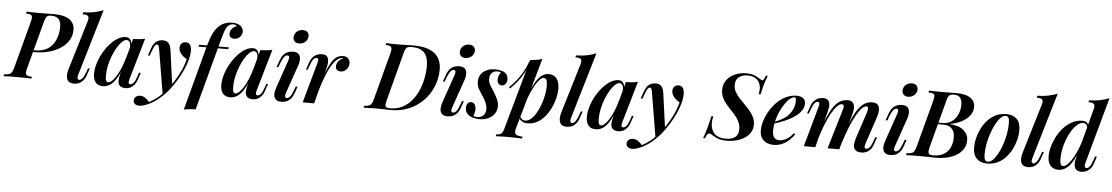

<svg xmlns="http://www.w3.org/2000/svg" viewBox="-81 -1328 11868 2050"><g transform="rotate(5 5853.0 -303.5)"><path d="M221 -284 226 -304H271Q340 -304 387 -327Q434 -350 462.5 -389.5Q491 -429 504 -477.5Q517 -526 517 -576Q517 -632 492 -660Q467 -688 410 -688Q387 -688 374 -680.5Q361 -673 353 -654.5Q345 -636 336 -602L204 -106Q196 -76 196 -57.5Q196 -39 211 -30Q226 -21 263 -20L259 0Q232 -2 194 -2.5Q156 -3 115 -3Q69 -3 27.5 -2.5Q-14 -2 -39 0L-35 -20Q-1 -22 18 -28Q37 -34 48 -52Q59 -70 68 -106L200 -602Q208 -633 208 -651.5Q208 -670 193 -678.5Q178 -687 141 -688L146 -708Q170 -707 211.5 -706Q253 -705 293 -705Q329 -705 365.5 -706Q402 -707 439 -707Q552 -707 607 -667.5Q662 -628 662 -556Q662 -478 611.5 -416.5Q561 -355 470.5 -319.5Q380 -284 261 -284Z M754 -85Q746 -58 750.5 -44.5Q755 -31 770 -31Q784 -31 800.5 -48.5Q817 -66 836 -117L852 -162H871L846 -89Q832 -49 811 -26.5Q790 -4 766 5Q742 14 717 14Q685 14 666 2Q647 -10 640 -31Q633 -52 635 -79.5Q637 -107 647 -139L806 -667Q816 -701 804 -717Q792 -733 743 -733L750 -754Q815 -755 866 -765.5Q917 -776 964 -795Z M1079 -32Q1097 -32 1120 -53.5Q1143 -75 1167 -114Q1191 -153 1213 -207Q1235 -261 1251 -325L1230 -217Q1201 -132 1168.5 -81Q1136 -30 1100.5 -8Q1065 14 1027 14Q973 14 947 -19.5Q921 -53 921 -109Q921 -161 938 -218.5Q955 -276 985.5 -331.5Q1016 -387 1055 -431.5Q1094 -476 1138 -503Q1182 -530 1226 -530Q1260 -530 1278 -501.5Q1296 -473 1287 -415L1276 -409Q1283 -451 1272.5 -475Q1262 -499 1238 -499Q1215 -499 1189.5 -475Q1164 -451 1139 -410Q1114 -369 1093.5 -317Q1073 -265 1061 -209Q1049 -153 1049 -100Q1049 -63 1056.5 -47.5Q1064 -32 1079 -32ZM1304 -516Q1340 -517 1371.5 -520Q1403 -523 1432 -530L1303 -86Q1299 -74 1297.5 -61.5Q1296 -49 1299.5 -40.5Q1303 -32 1316 -32Q1332 -32 1349 -49Q1366 -66 1384 -118L1399 -163H1418L1393 -90Q1379 -49 1358 -26.5Q1337 -4 1313.5 5Q1290 14 1267 14Q1219 14 1199 -16Q1186 -38 1189 -70Q1192 -102 1202 -139Z M1764 -54 1671 51 1591 -429Q1587 -458 1581 -469Q1575 -480 1564 -480Q1553 -480 1541.5 -464.5Q1530 -449 1512 -399L1496 -355H1477L1502 -428Q1523 -489 1554.5 -509.5Q1586 -530 1623 -530Q1660 -530 1682.5 -508.5Q1705 -487 1713 -427ZM1532 139Q1577 117 1626.5 77.5Q1676 38 1729 -29Q1785 -101 1829.5 -185.5Q1874 -270 1894 -351Q1872 -363 1851.5 -380.5Q1831 -398 1818.5 -420.5Q1806 -443 1806 -469Q1808 -498 1824.5 -514Q1841 -530 1868 -530Q1900 -530 1915 -507.5Q1930 -485 1930 -443Q1930 -394 1913.5 -337Q1897 -280 1869 -220.5Q1841 -161 1805.5 -105.5Q1770 -50 1733 -3Q1706 29 1671.5 62Q1637 95 1595.5 123.5Q1554 152 1507 170Q1483 180 1464 184Q1445 188 1432 188Q1404 188 1386 174.5Q1368 161 1368 137Q1368 112 1386.5 96.5Q1405 81 1433 81Q1461 81 1485.5 97Q1510 113 1532 139Z M2006 -496 2012 -516H2331L2325 -496ZM2356 -765Q2339 -765 2326 -759Q2313 -753 2302 -743Q2288 -730 2276.5 -704Q2265 -678 2255 -643.5Q2245 -609 2234 -568L2035 174Q1999 175 1968.5 178Q1938 181 1909 188L2096 -511Q2118 -594 2144.5 -648Q2171 -702 2209 -734Q2235 -757 2270.5 -769.5Q2306 -782 2344 -782Q2401 -782 2432.5 -757.5Q2464 -733 2464 -695Q2464 -675 2453 -656Q2442 -637 2423.5 -625Q2405 -613 2381 -613Q2354 -613 2339 -625.5Q2324 -638 2325 -661Q2325 -691 2344 -714.5Q2363 -738 2394 -748Q2392 -755 2381.5 -760Q2371 -765 2356 -765Z M2443 -32Q2461 -32 2484 -53.5Q2507 -75 2531 -114Q2555 -153 2577 -207Q2599 -261 2615 -325L2594 -217Q2565 -132 2532.5 -81Q2500 -30 2464.5 -8Q2429 14 2391 14Q2337 14 2311 -19.5Q2285 -53 2285 -109Q2285 -161 2302 -218.5Q2319 -276 2349.5 -331.5Q2380 -387 2419 -431.5Q2458 -476 2502 -503Q2546 -530 2590 -530Q2624 -530 2642 -501.5Q2660 -473 2651 -415L2640 -409Q2647 -451 2636.5 -475Q2626 -499 2602 -499Q2579 -499 2553.5 -475Q2528 -451 2503 -410Q2478 -369 2457.5 -317Q2437 -265 2425 -209Q2413 -153 2413 -100Q2413 -63 2420.5 -47.5Q2428 -32 2443 -32ZM2668 -516Q2704 -517 2735.5 -520Q2767 -523 2796 -530L2667 -86Q2663 -74 2661.5 -61.5Q2660 -49 2663.5 -40.5Q2667 -32 2680 -32Q2696 -32 2713 -49Q2730 -66 2748 -118L2763 -163H2782L2757 -90Q2743 -49 2722 -26.5Q2701 -4 2677.5 5Q2654 14 2631 14Q2583 14 2563 -16Q2550 -38 2553 -70Q2556 -102 2566 -139Z M3010 -688Q3013 -725 3040 -747Q3067 -769 3103 -769Q3136 -769 3153.5 -750.5Q3171 -732 3168 -703Q3165 -669 3138 -646Q3111 -623 3075 -623Q3042 -623 3024.5 -641.5Q3007 -660 3010 -688ZM2975 -431Q2993 -485 2963 -485Q2943 -485 2927 -464.5Q2911 -444 2893 -399L2876 -352H2857L2883 -427Q2898 -467 2919 -489.5Q2940 -512 2966 -521Q2992 -530 3017 -530Q3052 -530 3070 -517Q3088 -504 3094 -483Q3100 -462 3097 -437.5Q3094 -413 3086 -390L2980 -85Q2971 -58 2975 -44.5Q2979 -31 2994 -31Q3010 -31 3026.5 -48.5Q3043 -66 3062 -117L3079 -162H3098L3073 -89Q3058 -49 3037 -26.5Q3016 -4 2991 5Q2966 14 2942 14Q2898 14 2878 -5.5Q2858 -25 2858 -59.5Q2858 -94 2874 -139Z M3290 0H3167L3287 -431Q3296 -461 3293 -473Q3290 -485 3275 -485Q3256 -485 3240 -466Q3224 -447 3207 -399L3190 -352H3171L3197 -427Q3211 -467 3232 -489.5Q3253 -512 3278 -521Q3303 -530 3329 -530Q3361 -530 3376.5 -517Q3392 -504 3396.5 -483Q3401 -462 3398.5 -437.5Q3396 -413 3390 -390ZM3546 -507Q3524 -507 3501 -491.5Q3478 -476 3453 -442Q3428 -408 3402.5 -352.5Q3377 -297 3350 -217.5Q3323 -138 3296 -30L3320 -163Q3351 -268 3378.5 -338.5Q3406 -409 3432.5 -451.5Q3459 -494 3489 -512Q3519 -530 3554 -530Q3590 -530 3609.5 -509Q3629 -488 3629 -457Q3629 -432 3617 -410.5Q3605 -389 3585.5 -376.5Q3566 -364 3541 -364Q3516 -364 3501.5 -377Q3487 -390 3487 -415Q3487 -437 3497 -455Q3507 -473 3523 -485.5Q3539 -498 3558 -503Q3556 -505 3553 -506Q3550 -507 3546 -507Z M4594 -475Q4594 -406 4573.5 -338Q4553 -270 4513 -209Q4473 -148 4414 -101Q4355 -54 4278.5 -27Q4202 0 4107 0Q4092 0 4068 -1Q4044 -2 4016.5 -2.5Q3989 -3 3960 -3Q3937 -3 3910 -2.5Q3883 -2 3859.5 -1.5Q3836 -1 3820 0L3823 -20Q3855 -22 3873.5 -28Q3892 -34 3903 -52Q3914 -70 3923 -106L4054 -602Q4062 -632 4061.5 -650.5Q4061 -669 4046.5 -678Q4032 -687 3996 -688L3999 -708Q4016 -707 4041 -706Q4066 -705 4094.5 -705Q4123 -705 4149 -705Q4168 -706 4196 -706.5Q4224 -707 4252 -707.5Q4280 -708 4299 -708Q4443 -708 4518.5 -649Q4594 -590 4594 -475ZM4103 -18Q4172 -18 4227.5 -45Q4283 -72 4325.5 -120Q4368 -168 4396.5 -230Q4425 -292 4439.5 -362.5Q4454 -433 4454 -504Q4454 -596 4412 -643Q4370 -690 4275 -690Q4248 -690 4233 -683.5Q4218 -677 4209 -658.5Q4200 -640 4191 -604L4060 -104Q4051 -73 4049.5 -54Q4048 -35 4060 -26.5Q4072 -18 4103 -18Z M4792 -688Q4795 -725 4822 -747Q4849 -769 4885 -769Q4918 -769 4935.5 -750.5Q4953 -732 4950 -703Q4947 -669 4920 -646Q4893 -623 4857 -623Q4824 -623 4806.5 -641.5Q4789 -660 4792 -688ZM4757 -431Q4775 -485 4745 -485Q4725 -485 4709 -464.5Q4693 -444 4675 -399L4658 -352H4639L4665 -427Q4680 -467 4701 -489.5Q4722 -512 4748 -521Q4774 -530 4799 -530Q4834 -530 4852 -517Q4870 -504 4876 -483Q4882 -462 4879 -437.5Q4876 -413 4868 -390L4762 -85Q4753 -58 4757 -44.5Q4761 -31 4776 -31Q4792 -31 4808.5 -48.5Q4825 -66 4844 -117L4861 -162H4880L4855 -89Q4840 -49 4819 -26.5Q4798 -4 4773 5Q4748 14 4724 14Q4680 14 4660 -5.5Q4640 -25 4640 -59.5Q4640 -94 4656 -139Z M4996 -15Q5004 -11 5013 -8.5Q5022 -6 5038 -6Q5076 -6 5101.5 -30.5Q5127 -55 5127 -99Q5127 -131 5113.5 -164Q5100 -197 5073 -237Q5049 -272 5029.5 -306Q5010 -340 5010 -384Q5010 -427 5031 -459.5Q5052 -492 5091 -511Q5130 -530 5182 -530Q5216 -530 5249 -522Q5282 -514 5303 -493Q5324 -472 5324 -432Q5324 -418 5318 -402.5Q5312 -387 5300 -376Q5288 -365 5268 -365Q5247 -365 5233 -381.5Q5219 -398 5219 -424Q5219 -447 5227.5 -467Q5236 -487 5248 -502Q5234 -510 5208 -510Q5172 -510 5150 -487Q5128 -464 5128 -422Q5128 -400 5135.5 -380.5Q5143 -361 5156.5 -340.5Q5170 -320 5187 -293Q5215 -248 5231 -212.5Q5247 -177 5247 -140Q5247 -96 5223.5 -61Q5200 -26 5159 -6Q5118 14 5063 14Q5024 14 4988.5 3.5Q4953 -7 4930.5 -31Q4908 -55 4908 -97Q4908 -120 4920.5 -139.5Q4933 -159 4959 -159Q4985 -159 4998 -138Q5011 -117 5011 -86Q5011 -64 5005.5 -45.5Q5000 -27 4996 -15Z M5710 -484Q5688 -484 5661.5 -455Q5635 -426 5608 -375.5Q5581 -325 5557.5 -262Q5534 -199 5517 -130L5536 -234Q5571 -340 5606 -405Q5641 -470 5678 -500Q5715 -530 5757 -530Q5813 -530 5843.5 -492Q5874 -454 5874 -380Q5874 -334 5861 -281Q5848 -228 5823.5 -176Q5799 -124 5763 -80.5Q5727 -37 5680.5 -11.5Q5634 14 5577 14Q5545 14 5520 0Q5495 -14 5483 -39L5491 -56Q5503 -33 5517 -23Q5531 -13 5550 -13Q5581 -13 5610.5 -37.5Q5640 -62 5664.5 -103.5Q5689 -145 5708 -196Q5727 -247 5737.5 -300Q5748 -353 5748 -399Q5748 -447 5738 -465.5Q5728 -484 5710 -484ZM5547 -661Q5582 -664 5614.5 -669.5Q5647 -675 5676 -685L5459 80Q5445 128 5467 144Q5489 160 5538 160L5532 181Q5509 180 5468 178.5Q5427 177 5382 177Q5345 177 5307 178.5Q5269 180 5251 181L5257 160Q5293 160 5309 146.5Q5325 133 5335 98ZM5348 -353Q5386 -391 5418.5 -429.5Q5451 -468 5482 -520.5Q5513 -573 5544 -653L5547 -637Q5526 -568 5497 -515.5Q5468 -463 5433.5 -421Q5399 -379 5359 -340Z M6036 -85Q6028 -58 6032.5 -44.5Q6037 -31 6052 -31Q6066 -31 6082.5 -48.5Q6099 -66 6118 -117L6134 -162H6153L6128 -89Q6114 -49 6093 -26.5Q6072 -4 6048 5Q6024 14 5999 14Q5967 14 5948 2Q5929 -10 5922 -31Q5915 -52 5917 -79.5Q5919 -107 5929 -139L6088 -667Q6098 -701 6086 -717Q6074 -733 6025 -733L6032 -754Q6097 -755 6148 -765.5Q6199 -776 6246 -795Z M6361 -32Q6379 -32 6402 -53.5Q6425 -75 6449 -114Q6473 -153 6495 -207Q6517 -261 6533 -325L6512 -217Q6483 -132 6450.5 -81Q6418 -30 6382.5 -8Q6347 14 6309 14Q6255 14 6229 -19.5Q6203 -53 6203 -109Q6203 -161 6220 -218.5Q6237 -276 6267.5 -331.5Q6298 -387 6337 -431.5Q6376 -476 6420 -503Q6464 -530 6508 -530Q6542 -530 6560 -501.5Q6578 -473 6569 -415L6558 -409Q6565 -451 6554.5 -475Q6544 -499 6520 -499Q6497 -499 6471.5 -475Q6446 -451 6421 -410Q6396 -369 6375.5 -317Q6355 -265 6343 -209Q6331 -153 6331 -100Q6331 -63 6338.5 -47.5Q6346 -32 6361 -32ZM6586 -516Q6622 -517 6653.5 -520Q6685 -523 6714 -530L6585 -86Q6581 -74 6579.5 -61.5Q6578 -49 6581.5 -40.5Q6585 -32 6598 -32Q6614 -32 6631 -49Q6648 -66 6666 -118L6681 -163H6700L6675 -90Q6661 -49 6640 -26.5Q6619 -4 6595.5 5Q6572 14 6549 14Q6501 14 6481 -16Q6468 -38 6471 -70Q6474 -102 6484 -139Z M7046 -54 6953 51 6873 -429Q6869 -458 6863 -469Q6857 -480 6846 -480Q6835 -480 6823.5 -464.5Q6812 -449 6794 -399L6778 -355H6759L6784 -428Q6805 -489 6836.5 -509.5Q6868 -530 6905 -530Q6942 -530 6964.5 -508.5Q6987 -487 6995 -427ZM6814 139Q6859 117 6908.5 77.5Q6958 38 7011 -29Q7067 -101 7111.5 -185.5Q7156 -270 7176 -351Q7154 -363 7133.5 -380.5Q7113 -398 7100.5 -420.5Q7088 -443 7088 -469Q7090 -498 7106.5 -514Q7123 -530 7150 -530Q7182 -530 7197 -507.5Q7212 -485 7212 -443Q7212 -394 7195.5 -337Q7179 -280 7151 -220.5Q7123 -161 7087.5 -105.5Q7052 -50 7015 -3Q6988 29 6953.5 62Q6919 95 6877.5 123.5Q6836 152 6789 170Q6765 180 6746 184Q6727 188 6714 188Q6686 188 6668 174.5Q6650 161 6650 137Q6650 112 6668.5 96.5Q6687 81 6715 81Q6743 81 6767.5 97Q6792 113 6814 139Z M8089 -715Q8079 -689 8062.5 -639.5Q8046 -590 8030 -511H8010Q8013 -525 8014.5 -540Q8016 -555 8016 -567Q8016 -606 8000.5 -635.5Q7985 -665 7953.5 -682.5Q7922 -700 7873 -700Q7820 -700 7783 -672.5Q7746 -645 7746 -585Q7746 -548 7763.5 -515.5Q7781 -483 7808.5 -452.5Q7836 -422 7867 -391.5Q7898 -361 7925 -329Q7952 -297 7969.5 -261.5Q7987 -226 7987 -184Q7987 -131 7961.5 -93.5Q7936 -56 7896 -32.5Q7856 -9 7809.5 2.5Q7763 14 7719 14Q7674 14 7644.5 7.5Q7615 1 7595 -10Q7575 -21 7556 -32Q7546 -40 7536.5 -43.5Q7527 -47 7521 -47Q7508 -47 7499.5 -34.5Q7491 -22 7479 7H7459Q7468 -15 7478 -44Q7488 -73 7500 -118.5Q7512 -164 7527 -233H7547Q7543 -214 7540 -193.5Q7537 -173 7538 -153Q7541 -83 7581.5 -45Q7622 -7 7701 -7Q7768 -7 7802 -35.5Q7836 -64 7836 -119Q7836 -161 7820.5 -195.5Q7805 -230 7780 -260Q7755 -290 7727 -319Q7699 -348 7674 -378.5Q7649 -409 7633 -444.5Q7617 -480 7617 -524Q7617 -574 7638.5 -611Q7660 -648 7694.5 -672.5Q7729 -697 7771 -709.5Q7813 -722 7854 -722Q7908 -722 7943 -709Q7978 -696 8003 -678Q8014 -671 8022.5 -666.5Q8031 -662 8036 -662Q8050 -662 8069 -715Z M8175 -220Q8222 -238 8261.5 -257.5Q8301 -277 8328 -299Q8365 -332 8388 -376.5Q8411 -421 8411 -474Q8411 -497 8407 -504Q8403 -511 8395 -511Q8372 -511 8345 -489Q8318 -467 8292 -428.5Q8266 -390 8244.5 -342Q8223 -294 8210 -241Q8197 -188 8197 -136Q8197 -83 8217.5 -61.5Q8238 -40 8272 -40Q8301 -40 8341 -59Q8381 -78 8420 -128L8436 -120Q8416 -87 8383 -56Q8350 -25 8307.5 -5.5Q8265 14 8214 14Q8172 14 8138 -2Q8104 -18 8085 -49.5Q8066 -81 8066 -127Q8066 -176 8083 -231.5Q8100 -287 8131.5 -340Q8163 -393 8206.5 -436Q8250 -479 8303 -504.5Q8356 -530 8417 -530Q8457 -530 8484 -511.5Q8511 -493 8511 -455Q8511 -416 8489 -382Q8467 -348 8429.5 -320Q8392 -292 8347.5 -270Q8303 -248 8258 -232Q8213 -216 8174 -206Z M8661 0H8538L8658 -431Q8662 -443 8663.5 -455Q8665 -467 8661.5 -476Q8658 -485 8646 -485Q8627 -485 8611 -465.5Q8595 -446 8578 -399L8561 -352H8542L8568 -427Q8582 -467 8603.5 -489.5Q8625 -512 8649.5 -521Q8674 -530 8698 -530Q8731 -530 8747 -517Q8763 -504 8768 -483Q8773 -462 8769.5 -437.5Q8766 -413 8760 -390ZM8916 -414Q8922 -432 8924.5 -447.5Q8927 -463 8923 -472.5Q8919 -482 8904 -482Q8880 -482 8851.5 -452Q8823 -422 8793 -368Q8763 -314 8734.5 -241.5Q8706 -169 8681 -83L8696 -182Q8740 -310 8779.5 -386.5Q8819 -463 8863 -496.5Q8907 -530 8962 -530Q8994 -530 9010.5 -517Q9027 -504 9032.5 -482.5Q9038 -461 9034.5 -434Q9031 -407 9023 -379L8918 0H8793ZM9177 -414Q9186 -442 9186 -462Q9186 -482 9170 -482Q9146 -482 9119 -455Q9092 -428 9061.5 -374.5Q9031 -321 9000 -244Q8969 -167 8937 -66L8947 -145Q8983 -256 9016 -330Q9049 -404 9082 -448Q9115 -492 9150.5 -511Q9186 -530 9226 -530Q9269 -530 9287 -508Q9305 -486 9304 -452Q9303 -418 9290 -379L9192 -85Q9182 -55 9187 -43Q9192 -31 9207 -31Q9222 -31 9238.5 -48Q9255 -65 9274 -117L9290 -162H9309L9284 -89Q9270 -47 9248.5 -25Q9227 -3 9202.5 5.5Q9178 14 9155 14Q9126 14 9108 5.5Q9090 -3 9080 -19Q9068 -39 9070.5 -69Q9073 -99 9086 -139Z M9537 -688Q9540 -725 9567 -747Q9594 -769 9630 -769Q9663 -769 9680.5 -750.5Q9698 -732 9695 -703Q9692 -669 9665 -646Q9638 -623 9602 -623Q9569 -623 9551.5 -641.5Q9534 -660 9537 -688ZM9502 -431Q9520 -485 9490 -485Q9470 -485 9454 -464.5Q9438 -444 9420 -399L9403 -352H9384L9410 -427Q9425 -467 9446 -489.5Q9467 -512 9493 -521Q9519 -530 9544 -530Q9579 -530 9597 -517Q9615 -504 9621 -483Q9627 -462 9624 -437.5Q9621 -413 9613 -390L9507 -85Q9498 -58 9502 -44.5Q9506 -31 9521 -31Q9537 -31 9553.5 -48.5Q9570 -66 9589 -117L9606 -162H9625L9600 -89Q9585 -49 9564 -26.5Q9543 -4 9518 5Q9493 14 9469 14Q9425 14 9405 -5.5Q9385 -25 9385 -59.5Q9385 -94 9401 -139Z M10103 -707Q10213 -707 10263 -671.5Q10313 -636 10313 -576Q10313 -524 10280.5 -482Q10248 -440 10192 -411.5Q10136 -383 10065 -372Q10171 -364 10220.5 -320Q10270 -276 10270 -215Q10270 -161 10244.5 -121Q10219 -81 10175.5 -54Q10132 -27 10074 -13.5Q10016 0 9951 0Q9917 0 9876.5 -1.5Q9836 -3 9777 -3Q9752 -3 9725 -2.5Q9698 -2 9674 -1.5Q9650 -1 9633 0L9637 -20Q9671 -22 9690 -28Q9709 -34 9720 -52Q9731 -70 9740 -106L9872 -602Q9879 -632 9880 -650.5Q9881 -669 9866.5 -678.5Q9852 -688 9813 -688L9818 -708Q9835 -707 9858.5 -706.5Q9882 -706 9909 -705.5Q9936 -705 9959 -705Q10002 -705 10035.5 -706Q10069 -707 10103 -707ZM9916 -359 9920 -376H9994Q10051 -376 10091.5 -405.5Q10132 -435 10153.5 -483Q10175 -531 10175 -584Q10175 -634 10155.5 -661Q10136 -688 10088 -688Q10053 -688 10038 -674.5Q10023 -661 10012 -617L9877 -106Q9871 -81 9869.5 -62Q9868 -43 9879 -33Q9890 -23 9920 -23Q9991 -23 10036 -50Q10081 -77 10103 -124.5Q10125 -172 10125 -232Q10125 -269 10112.5 -297.5Q10100 -326 10073 -342.5Q10046 -359 10001 -359Z M10657 -510Q10631 -510 10604 -483.5Q10577 -457 10553 -411.5Q10529 -366 10509.5 -310Q10490 -254 10479 -194.5Q10468 -135 10468 -81Q10468 -41 10478.5 -23.5Q10489 -6 10510 -6Q10535 -6 10562 -32Q10589 -58 10613.5 -102.5Q10638 -147 10657 -202.5Q10676 -258 10687 -318Q10698 -378 10698 -435Q10698 -477 10687.5 -493.5Q10677 -510 10657 -510ZM10350 -148Q10350 -193 10362.5 -245Q10375 -297 10400 -347.5Q10425 -398 10462.5 -439.5Q10500 -481 10550 -505.5Q10600 -530 10663 -530Q10735 -530 10775.5 -489.5Q10816 -449 10816 -368Q10816 -323 10803.5 -271Q10791 -219 10766 -168.5Q10741 -118 10703.5 -76.5Q10666 -35 10616 -10.5Q10566 14 10503 14Q10431 14 10390.5 -27Q10350 -68 10350 -148Z M10980 -85Q10972 -58 10976.5 -44.5Q10981 -31 10996 -31Q11010 -31 11026.5 -48.5Q11043 -66 11062 -117L11078 -162H11097L11072 -89Q11058 -49 11037 -26.5Q11016 -4 10992 5Q10968 14 10943 14Q10911 14 10892 2Q10873 -10 10866 -31Q10859 -52 10861 -79.5Q10863 -107 10873 -139L11032 -667Q11042 -701 11030 -717Q11018 -733 10969 -733L10976 -754Q11041 -755 11092 -765.5Q11143 -776 11190 -795Z M11549 -85Q11542 -61 11545 -46Q11548 -31 11565 -31Q11581 -31 11596.5 -48.5Q11612 -66 11630 -117L11646 -162H11665L11641 -89Q11628 -48 11606.5 -26Q11585 -4 11561 5Q11537 14 11514 14Q11452 14 11440 -35Q11434 -53 11436 -79Q11438 -105 11448 -139L11588 -667Q11597 -701 11585 -717Q11573 -733 11524 -733L11531 -754Q11597 -755 11648 -765.5Q11699 -776 11745 -795ZM11315 -30Q11335 -30 11361 -54.5Q11387 -79 11414.5 -124.5Q11442 -170 11467.5 -234Q11493 -298 11511 -376L11496 -268Q11461 -169 11426.5 -107Q11392 -45 11353 -15.5Q11314 14 11265 14Q11233 14 11207 -0.5Q11181 -15 11166 -45.5Q11151 -76 11151 -124Q11151 -170 11166 -224.5Q11181 -279 11209 -333Q11237 -387 11278 -431.5Q11319 -476 11369.5 -503Q11420 -530 11480 -530Q11510 -530 11527 -514.5Q11544 -499 11546 -470L11538 -450Q11534 -480 11522 -493.5Q11510 -507 11490 -507Q11460 -507 11429.5 -483Q11399 -459 11372 -417.5Q11345 -376 11324 -324Q11303 -272 11291 -215.5Q11279 -159 11279 -105Q11279 -67 11287.5 -48.5Q11296 -30 11315 -30Z"/></g></svg>

Font: Playfair Display SemiBold
Style: Italic
Weight: 600
Italic angle: -14°
Designer: Claus Eggers Sørensen
Foundry: Claus Eggers Sørensen
Version: Version 1.203